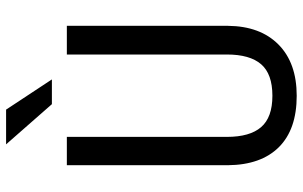

<svg xmlns="http://www.w3.org/2000/svg" viewBox="-194 -746 951 602"><g transform="rotate(-90 281.0 -445.5)"><path d="M500.5 -710.9V-205.6Q499.5 -104.5 441.9 -47.4Q384.3 9.8 281.2 9.8Q175.8 9.8 120.1 -46.1Q64.5 -102.1 63.5 -205.6V-710.9H152.3V-209Q152.3 -137.2 182.9 -101.8Q213.4 -66.4 281.2 -66.4Q349.6 -66.4 380.1 -101.8Q410.6 -137.2 410.6 -209V-710.9ZM332.5 -757.8H254.9L128.9 -901.4H237.8Z"/></g></svg>

Font: TypoPRO Roboto
Style: Regular
Weight: 400
Designer: Google
Version: Version 2.136; 2016